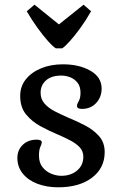

<svg xmlns="http://www.w3.org/2000/svg" viewBox="-20 -784 521 818"><path d="M228 14Q179 14 139.5 -1Q100 -16 77 -44.5Q54 -73 54 -111Q54 -145 77 -167Q100 -189 137 -189Q145 -189 151.5 -186.5Q158 -184 158 -177Q158 -171 152 -158.5Q146 -146 146 -121Q146 -91 161 -72Q176 -53 198 -44Q220 -35 241 -35Q282 -35 308.5 -57.5Q335 -80 335 -116Q335 -140 319.5 -156.5Q304 -173 279 -186Q254 -199 226 -211Q190 -226 153 -246Q116 -266 91 -296.5Q66 -327 66 -375Q66 -416 90 -446Q114 -476 155 -493Q196 -510 248 -510Q318 -510 365.5 -482.5Q413 -455 413 -407Q413 -370 389.5 -345Q366 -320 329 -320Q308 -320 308 -333Q308 -341 315.5 -353.5Q323 -366 323 -389Q323 -416 310 -432Q297 -448 278.5 -455Q260 -462 241 -462Q199 -462 176 -441.5Q153 -421 153 -389Q153 -362 169.5 -343Q186 -324 213 -310Q240 -296 270 -283Q307 -268 342.5 -249.5Q378 -231 402 -204Q426 -177 426 -136Q426 -68 372 -27Q318 14 228 14ZM218 -578Q205 -586 184.5 -609Q164 -632 140 -665Q116 -698 94 -736L127 -764L231 -680L336 -764L368 -736Q346 -697 321.5 -663.5Q297 -630 276.5 -607.5Q256 -585 245 -578Z"/></svg>

Font: Gabriela
Style: Regular
Weight: 400
Designer: Eduardo Rodriguez Tunni
Foundry: Eduardo Rodriguez Tunni
Version: Version 2.001;gftools[0.9.26]